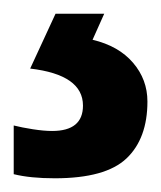

<svg xmlns="http://www.w3.org/2000/svg" viewBox="-43 -71 235 280"><path d="M172 77Q172 131 141.5 160Q111 189 37 189Q1 189 -23 183V112Q-11 115 5 117.5Q21 120 33 120Q78 120 78 83Q78 38 1 29L38 -51H109L92 -13Q130 -4 151 20.5Q172 45 172 77Z"/></svg>

Font: Noto Sans Tamil UI Condensed SemiBold
Style: Regular
Weight: 600
Width: 3
Designer: Jelle Bosma - Monotype Design Team
Foundry: Monotype Imaging Inc.
Version: Version 2.004; ttfautohint (v1.8.4.7-5d5b)